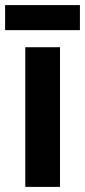

<svg xmlns="http://www.w3.org/2000/svg" viewBox="-36 -732 333 752"><path d="M277 -712H-16V-614H277ZM199 0V-547H63V0Z"/></svg>

Font: Noto Sans Devanagari UI Condensed
Style: Bold
Weight: 700
Width: 3
Designer: Jelle Bosma - Monotype Design Team
Foundry: Monotype Imaging Inc.
Version: Version 2.004